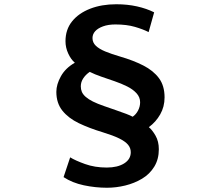

<svg xmlns="http://www.w3.org/2000/svg" viewBox="-20 -804 1040 903"><path d="M679 -653Q654 -666 615 -677.5Q576 -689 523 -689Q489 -689 464.5 -680Q440 -671 427.5 -657Q415 -643 415 -625Q415 -604 430.5 -589Q446 -574 475 -562Q504 -550 545 -538Q607 -520 654 -496Q701 -472 727.5 -436.5Q754 -401 754 -346Q754 -302 733.5 -266Q713 -230 680 -206Q696 -193 711.5 -166Q727 -139 727 -102Q727 -55 705.5 -20Q684 15 648 36.5Q612 58 569 68.5Q526 79 483 79Q429 79 374.5 67.5Q320 56 279 29L310 -64Q334 -49 380 -32.5Q426 -16 482 -16Q533 -16 564 -35.5Q595 -55 595 -88Q595 -108 582 -123.5Q569 -139 540.5 -153Q512 -167 463 -182Q400 -201 351 -224.5Q302 -248 273.5 -283.5Q245 -319 245 -372Q245 -407 266.5 -445.5Q288 -484 332 -509Q314 -524 301 -552Q288 -580 288 -610Q288 -665 319 -703.5Q350 -742 404 -763Q458 -784 527 -784Q579 -784 624 -774Q669 -764 705 -746ZM360 -398Q360 -384 365 -372Q370 -360 383 -348.5Q396 -337 417 -326.5Q438 -316 470 -305Q501 -294 527.5 -285Q554 -276 573.5 -268.5Q593 -261 604 -255Q620 -266 629.5 -284.5Q639 -303 639 -323Q639 -347 622 -365.5Q605 -384 578 -397.5Q551 -411 519 -422Q487 -433 456.5 -443.5Q426 -454 402 -466Q383 -453 371.5 -435.5Q360 -418 360 -398Z"/></svg>

Font: Noto Sans SC Thin
Style: Bold
Weight: 700
Version: Version 2.004-H2;hotconv 1.0.118;makeotfexe 2.5.65603